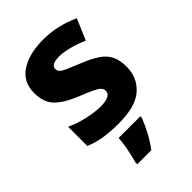

<svg xmlns="http://www.w3.org/2000/svg" viewBox="-230 -653 968 968"><g transform="rotate(-45 254.5 -169.0)"><path d="M468 -165Q468 -87 413 -38.5Q358 10 238 10Q180 10 134.5 3Q89 -4 45 -22V-159Q93 -137 145 -126Q197 -115 232 -115Q272 -115 290 -125Q308 -135 308 -153Q308 -167 297.5 -177.5Q287 -188 261 -200Q235 -212 187 -231Q116 -260 80 -296.5Q44 -333 44 -401Q44 -479 105 -519Q166 -559 266 -559Q320 -559 367 -548Q414 -537 463 -515L415 -403Q375 -421 334 -431.5Q293 -442 266 -442Q205 -442 205 -411Q205 -398 214.5 -388.5Q224 -379 249.5 -368Q275 -357 322 -338Q371 -318 403.5 -296.5Q436 -275 452 -244Q468 -213 468 -165ZM340 72Q325 109 306 145.5Q287 182 258 221H158V207Q164 187 170 160.5Q176 134 180 107.5Q184 81 185 61H340Z"/></g></svg>

Font: Noto Sans Meetei Mayek ExtraBold
Style: Regular
Weight: 800
Designer: Monotype Design Team and Neelakash Kshetrimayum
Foundry: Monotype Imaging Inc.
Version: Version 2.002; ttfautohint (v1.8.4.7-5d5b)